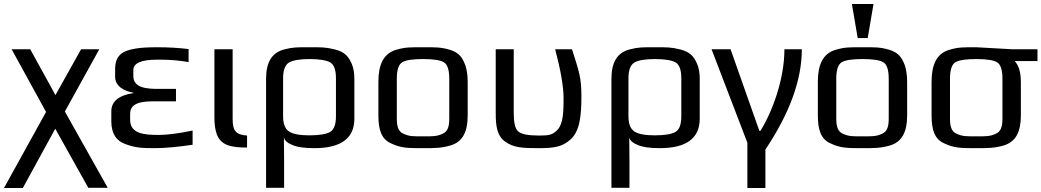

<svg xmlns="http://www.w3.org/2000/svg" viewBox="-37 -730 5202 959"><path d="M193 -171 -17 209H77L239 -87L404 208H501L287 -173L459 -484H368L240 -255L114 -484H21Z M613 -131V-162C613 -220 679 -224 737 -224H842V-286H754C695 -286 629 -291 629 -350V-380C629 -415 669 -432 749 -432H765C812 -432 859 -428 905 -420V-485C855 -491 803 -494 750 -494C702 -494 665 -492 638 -487C576 -477 538 -454 538 -385V-346C538 -298 586 -274 629 -267V-265C556 -254 519 -223 519 -174V-124C519 -63 544 -26 590 -10C639 8 670 10 736 10C787 10 850 4 925 -7V-78C854 -63 797 -56 756 -56C686 -56 613 -61 613 -131Z M1125 -136V-484H1034V-141C1034 -108 1038 -82 1045 -62C1065 -3 1119 7 1197 7V-53C1141 -57 1125 -76 1125 -136Z M1381 -44C1384 -29 1398 -16 1423 -6C1448 5 1484 10 1533 10C1666 10 1733 -39 1733 -137V-336C1733 -365 1729 -390 1720 -411C1702 -452 1682 -471 1636 -483C1588 -495 1567 -494 1508 -494C1449 -494 1428 -495 1382 -483C1319 -466 1292 -417 1292 -336V208H1382V71C1382 50 1381 -23 1381 -44ZM1641 -149C1641 -108 1631 -82 1612 -71C1593 -60 1558 -54 1509 -54C1461 -54 1427 -60 1407 -73C1387 -86 1377 -111 1377 -149V-339C1377 -380 1387 -406 1407 -418C1426 -429 1461 -435 1510 -435C1559 -435 1594 -429 1613 -418C1632 -406 1641 -380 1641 -339Z M2299 -321C2299 -353 2295 -380 2288 -402C2272 -445 2255 -467 2211 -481C2164 -495 2139 -494 2076 -494C2013 -494 1988 -495 1941 -481C1877 -462 1853 -405 1853 -321V-153C1853 -82 1868 -35 1916 -14C1966 10 2000 10 2076 10C2137 10 2165 10 2212 -3C2274 -21 2299 -72 2299 -153ZM2207 -140C2207 -100 2201 -74 2174 -62C2144 -48 2123 -49 2076 -49C2029 -49 2008 -48 1978 -62C1951 -74 1945 -100 1945 -140V-336C1945 -381 1954 -408 1972 -419C1990 -430 2025 -435 2076 -435C2127 -435 2162 -430 2180 -419C2198 -408 2207 -381 2207 -336Z M2652 10C2730 10 2771 4 2812 -33C2860 -75 2867 -154 2867 -252C2867 -292 2864 -328 2857 -359C2850 -390 2837 -432 2820 -484H2736C2764 -377 2778 -296 2778 -239C2778 -171 2776 -110 2746 -80C2721 -55 2703 -53 2654 -53C2600 -53 2566 -60 2551 -74C2536 -87 2529 -118 2529 -165V-484H2439V-166C2439 -95 2447 -50 2487 -22C2529 8 2575 10 2652 10Z M3106 -44C3109 -29 3123 -16 3148 -6C3173 5 3209 10 3258 10C3391 10 3458 -39 3458 -137V-336C3458 -365 3454 -390 3445 -411C3427 -452 3407 -471 3361 -483C3313 -495 3292 -494 3233 -494C3174 -494 3153 -495 3107 -483C3044 -466 3017 -417 3017 -336V208H3107V71C3107 50 3106 -23 3106 -44ZM3366 -149C3366 -108 3356 -82 3337 -71C3318 -60 3283 -54 3234 -54C3186 -54 3152 -60 3132 -73C3112 -86 3102 -111 3102 -149V-339C3102 -380 3112 -406 3132 -418C3151 -429 3186 -435 3235 -435C3284 -435 3319 -429 3338 -418C3357 -406 3366 -380 3366 -339Z M3761 -76H3756L3612 -484H3517L3696 -17V209H3786V17C3907 -164 3968 -331 3968 -484H3881C3881 -333 3820 -171 3761 -76Z M4494 -321C4494 -353 4490 -380 4483 -402C4467 -445 4450 -467 4406 -481C4359 -495 4334 -494 4271 -494C4208 -494 4183 -495 4136 -481C4072 -462 4048 -405 4048 -321V-153C4048 -82 4063 -35 4111 -14C4161 10 4195 10 4271 10C4332 10 4360 10 4407 -3C4469 -21 4494 -72 4494 -153ZM4402 -140C4402 -100 4396 -74 4369 -62C4339 -48 4318 -49 4271 -49C4224 -49 4203 -48 4173 -62C4146 -74 4140 -100 4140 -140V-336C4140 -381 4149 -408 4167 -419C4185 -430 4220 -435 4271 -435C4322 -435 4357 -430 4375 -419C4393 -408 4402 -381 4402 -336ZM4297 -540 4326 -710H4218L4247 -540Z M4839 -494C4776 -494 4751 -495 4704 -481C4640 -462 4616 -405 4616 -321V-153C4616 -82 4631 -35 4679 -14C4729 10 4763 10 4839 10C4900 10 4928 10 4975 -3C5037 -21 5062 -72 5062 -153V-319C5062 -368 5052 -403 5031 -425H5145V-484H5018C5001 -484 4857 -494 4839 -494ZM4970 -140C4970 -100 4964 -74 4937 -62C4907 -48 4886 -49 4839 -49C4792 -49 4771 -48 4741 -62C4714 -74 4708 -100 4708 -140V-336C4708 -381 4717 -408 4735 -419C4753 -430 4788 -435 4839 -435C4890 -435 4925 -430 4943 -419C4961 -408 4970 -381 4970 -336Z"/></svg>

Font: Gamestation Text
Style: Bold
Weight: 400
Designer: Jonas Hecksher
Foundry: Jonas Hecksher, Playtypeª, e-types AS
Version: Version 1.003